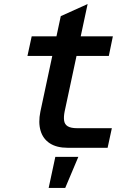

<svg xmlns="http://www.w3.org/2000/svg" viewBox="-20 -732 690 951"><path d="M315 0Q261 0 227 -22Q193 -44 181 -84.5Q169 -125 180 -179L281 -652L414 -712L300 -179Q295 -154 297.5 -135Q300 -116 315.5 -106.5Q331 -97 363 -97H534L513 0ZM116 -455 137 -552H539L519 -455ZM221 199 254 45H368L303 199Z"/></svg>

Font: Azeret Mono Thin Medium
Style: Italic
Weight: 500
Italic angle: -12°
Version: Version 1.002